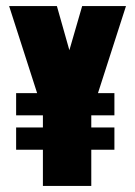

<svg xmlns="http://www.w3.org/2000/svg" viewBox="-20 -611 444 631"><path d="M121 0V-119H33V-192H121V-232H33V-305H102L10 -591H167L208 -446L250 -591H394L302 -305H356V-232H280V-192H356V-119H280V0Z"/></svg>

Font: Alumni Sans Thin Black
Style: Regular
Weight: 900
Version: Version 1.018